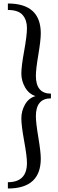

<svg xmlns="http://www.w3.org/2000/svg" viewBox="-20 -803 333 1097"><path d="M271 -268V-241Q185 -241 185 -139Q185 -102 199 -18.5Q213 65 213 103Q213 274 25 274V238Q134 238 134 128Q134 90 118 2.5Q102 -85 102 -127Q102 -169 123 -206Q144 -243 183 -254Q145 -266 123.5 -303.5Q102 -341 102 -382.5Q102 -424 118 -511.5Q134 -599 134 -643.5Q134 -688 109.5 -717Q85 -746 25 -746V-783Q213 -783 213 -612Q213 -573 199 -490Q185 -407 185 -370Q185 -268 271 -268Z"/></svg>

Font: Rufina
Style: Regular
Weight: 400
Designer: Martin Sommaruga
Foundry: Martin Sommaruga
Version: Version 1.001